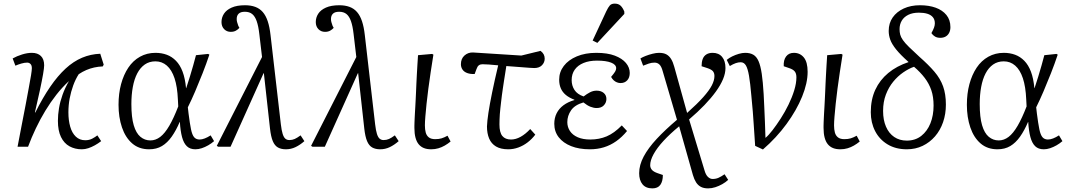

<svg xmlns="http://www.w3.org/2000/svg" viewBox="-20 -811 5924 1061"><path d="M432 14Q394 14 364 -2.5Q334 -19 317 -54Q300 -89 300 -143Q300 -177 306 -213Q312 -249 325.5 -287Q339 -325 361 -363Q324 -329 291.5 -287.5Q259 -246 230.5 -199Q202 -152 178 -101.5Q154 -51 135 0H77Q88 -61 100 -120Q112 -179 121.5 -231Q131 -283 139 -325Q147 -367 151.5 -395Q156 -423 156 -434Q156 -450 148.5 -457.5Q141 -465 130 -465Q116 -465 98.5 -460Q81 -455 65 -448L50 -488Q73 -501 102 -510Q131 -519 156 -519Q188 -519 206 -501.5Q224 -484 224 -450Q224 -436 218 -401Q212 -366 200.5 -312.5Q189 -259 173 -190L175 -189Q216 -271 257.5 -331.5Q299 -392 342.5 -432Q386 -472 433.5 -492Q481 -512 534 -514L553 -454L548 -444Q523 -443 500.5 -438Q478 -433 457 -424Q436 -415 415 -401Q397 -373 384.5 -338.5Q372 -304 365 -267Q358 -230 358 -190Q358 -146 368 -111Q378 -76 399 -56Q420 -36 451 -36Q473 -36 490 -45Q507 -54 518 -63L539 -31Q522 -18 504 -8Q486 2 468 8Q450 14 432 14Z M804 14Q748 14 710.5 -18.5Q673 -51 654 -107Q635 -163 635 -232Q635 -294 649 -346Q663 -398 689 -437Q715 -476 753.5 -497.5Q792 -519 839 -519Q873 -519 901.5 -508.5Q930 -498 952.5 -475Q975 -452 989 -415Q1003 -378 1008 -324H1009Q1020 -357 1029.5 -388Q1039 -419 1047.5 -449Q1056 -479 1063 -506L1130 -513L1137 -509Q1120 -458 1099.5 -406Q1079 -354 1058.5 -306Q1038 -258 1018 -218L1022 -183Q1029 -128 1035.5 -96.5Q1042 -65 1053 -52.5Q1064 -40 1083 -40Q1096 -40 1111.5 -46Q1127 -52 1144 -63L1163 -31Q1148 -18 1130.5 -8Q1113 2 1095 8Q1077 14 1060 14Q1030 14 1012.5 -3Q995 -20 986 -53.5Q977 -87 974 -137H973Q953 -90 929 -56Q905 -22 875 -4Q845 14 804 14ZM811 -35Q840 -35 865.5 -54.5Q891 -74 915.5 -116Q940 -158 965 -223L963 -261Q960 -332 944.5 -378.5Q929 -425 902 -448.5Q875 -472 839 -472Q805 -472 780 -454.5Q755 -437 738.5 -405.5Q722 -374 714 -330.5Q706 -287 706 -236Q706 -163 719 -119Q732 -75 756 -55Q780 -35 811 -35Z M1560 14Q1534 14 1516 4Q1498 -6 1487.5 -31Q1477 -56 1472 -101L1438 -408L1435 -403L1254 0H1186L1178 -5L1428 -496L1413 -623Q1408 -667 1398.5 -694Q1389 -721 1373.5 -733.5Q1358 -746 1333 -746Q1310 -746 1299 -735.5Q1288 -725 1288 -706Q1288 -696 1290.5 -688Q1293 -680 1297 -668L1303 -657Q1295 -648 1283.5 -641.5Q1272 -635 1255 -635Q1233 -635 1218.5 -650Q1204 -665 1204 -689Q1204 -714 1217.5 -735Q1231 -756 1260 -769Q1289 -782 1334 -782Q1366 -782 1390.5 -773Q1415 -764 1432 -744.5Q1449 -725 1459.5 -693.5Q1470 -662 1475 -617L1532 -124Q1536 -90 1542 -71Q1548 -52 1557 -44.5Q1566 -37 1579 -37Q1595 -37 1608.5 -43Q1622 -49 1641 -63L1662 -31Q1638 -10 1613 2Q1588 14 1560 14Z M2081 14Q2055 14 2037 4Q2019 -6 2008.5 -31Q1998 -56 1993 -101L1959 -408L1956 -403L1775 0H1707L1699 -5L1949 -496L1934 -623Q1929 -667 1919.5 -694Q1910 -721 1894.5 -733.5Q1879 -746 1854 -746Q1831 -746 1820 -735.5Q1809 -725 1809 -706Q1809 -696 1811.5 -688Q1814 -680 1818 -668L1824 -657Q1816 -648 1804.5 -641.5Q1793 -635 1776 -635Q1754 -635 1739.5 -650Q1725 -665 1725 -689Q1725 -714 1738.5 -735Q1752 -756 1781 -769Q1810 -782 1855 -782Q1887 -782 1911.5 -773Q1936 -764 1953 -744.5Q1970 -725 1980.5 -693.5Q1991 -662 1996 -617L2053 -124Q2057 -90 2063 -71Q2069 -52 2078 -44.5Q2087 -37 2100 -37Q2116 -37 2129.5 -43Q2143 -49 2162 -63L2183 -31Q2159 -10 2134 2Q2109 14 2081 14Z M2363 14Q2339 14 2322 7Q2305 0 2293.5 -14Q2282 -28 2276 -50.5Q2270 -73 2270 -104Q2270 -109 2270 -116.5Q2270 -124 2270.5 -134.5Q2271 -145 2271.5 -158.5Q2272 -172 2273 -188Q2274 -204 2275 -222Q2276 -240 2277 -260Q2278 -280 2279 -302.5Q2280 -325 2281 -349Q2282 -373 2283.5 -398.5Q2285 -424 2286.5 -451Q2288 -478 2290 -506L2368 -513L2375 -509Q2367 -460 2360 -412.5Q2353 -365 2347 -320.5Q2341 -276 2337 -236.5Q2333 -197 2330.5 -167Q2328 -137 2328 -118Q2328 -96 2332.5 -79Q2337 -62 2349.5 -52Q2362 -42 2385 -42Q2405 -42 2420 -46.5Q2435 -51 2453 -61L2470 -29Q2454 -16 2437.5 -6.5Q2421 3 2402.5 8.5Q2384 14 2363 14Z M2789 14Q2747 14 2721 -1.5Q2695 -17 2683 -45.5Q2671 -74 2671 -112Q2672 -141 2679 -187.5Q2686 -234 2699.5 -300Q2713 -366 2733 -450Q2705 -453 2681.5 -454.5Q2658 -456 2646 -456Q2634 -456 2626 -450Q2618 -444 2613 -429L2603 -402Q2579 -401 2561.5 -407.5Q2544 -414 2535.5 -427Q2527 -440 2527 -456Q2527 -487 2547 -504.5Q2567 -522 2594 -521L2861 -504L2967 -530Q2979 -521 2984.5 -510.5Q2990 -500 2990 -487Q2990 -466 2975 -450.5Q2960 -435 2932 -435Q2924 -435 2903.5 -436.5Q2883 -438 2851.5 -440.5Q2820 -443 2778 -446Q2775 -425 2771.5 -404.5Q2768 -384 2765 -363.5Q2762 -343 2759 -323.5Q2756 -304 2753.5 -284.5Q2751 -265 2749 -247Q2747 -229 2745 -212Q2743 -195 2742 -179.5Q2741 -164 2740.5 -149.5Q2740 -135 2740 -123Q2740 -79 2756 -59.5Q2772 -40 2804 -40Q2830 -40 2857 -55Q2884 -70 2910 -98L2938 -67Q2920 -43 2896 -24.5Q2872 -6 2844.5 4Q2817 14 2789 14Z M3240 14Q3180 14 3136 -3.5Q3092 -21 3067.5 -52.5Q3043 -84 3043 -127Q3043 -159 3056 -185Q3069 -211 3094 -229.5Q3119 -248 3154 -258V-260Q3125 -271 3106.5 -286.5Q3088 -302 3079 -323Q3070 -344 3070 -371Q3070 -413 3095.5 -446.5Q3121 -480 3167.5 -499.5Q3214 -519 3275 -519Q3337 -519 3377.5 -503.5Q3418 -488 3439 -463Q3460 -438 3460 -408Q3460 -382 3446 -367Q3432 -352 3409 -352Q3399 -352 3389 -356Q3379 -360 3371 -367.5Q3363 -375 3357 -386Q3373 -405 3379 -415Q3385 -425 3385 -434Q3385 -454 3357 -465Q3329 -476 3279 -476Q3236 -476 3204.5 -463Q3173 -450 3156 -426Q3139 -402 3139 -368Q3139 -338 3154.5 -314Q3170 -290 3205 -278Q3223 -292 3240.5 -301Q3258 -310 3277 -310Q3301 -310 3316 -297.5Q3331 -285 3331 -264Q3331 -244 3317 -229Q3303 -214 3277 -214Q3261 -214 3243 -221Q3225 -228 3204 -245Q3156 -231 3135.5 -201Q3115 -171 3115 -136Q3115 -109 3129.5 -87Q3144 -65 3172.5 -52.5Q3201 -40 3242 -40Q3291 -40 3332.5 -57.5Q3374 -75 3416 -118L3445 -87Q3417 -53 3385 -30.5Q3353 -8 3317 3Q3281 14 3240 14ZM3281 -574 3255 -587 3330 -748Q3341 -771 3350 -781Q3359 -791 3377 -791Q3397 -791 3409 -780Q3421 -769 3430 -747V-734Z M3585 230Q3549 230 3530.5 207.5Q3512 185 3512 146Q3512 101 3537 54Q3562 7 3609 -43.5Q3656 -94 3721 -149L3642 -418Q3635 -444 3624 -454.5Q3613 -465 3597 -465Q3580 -465 3564.5 -459.5Q3549 -454 3534 -448L3519 -488Q3530 -495 3548 -502Q3566 -509 3586 -514Q3606 -519 3622 -519Q3647 -519 3662.5 -510.5Q3678 -502 3688.5 -485Q3699 -468 3706 -442L3777 -187Q3833 -237 3866 -274Q3899 -311 3913.5 -339Q3928 -367 3928 -391Q3928 -407 3920 -417Q3912 -427 3888 -435L3857 -445Q3857 -468 3863 -484.5Q3869 -501 3883 -510Q3897 -519 3918 -519Q3952 -519 3970.5 -496.5Q3989 -474 3989 -435Q3989 -406 3975.5 -373.5Q3962 -341 3936 -305Q3910 -269 3873 -230.5Q3836 -192 3788 -151L3873 130Q3880 155 3892 166.5Q3904 178 3918 178Q3936 178 3950.5 171.5Q3965 165 3984 152L4004 183Q3990 196 3971.5 206.5Q3953 217 3933 223.5Q3913 230 3893 230Q3869 230 3853 221.5Q3837 213 3826.5 196.5Q3816 180 3809 156L3733 -113Q3683 -72 3647 -33Q3611 6 3592 40.5Q3573 75 3573 102Q3573 116 3582 127Q3591 138 3614 146L3643 156Q3643 191 3629 210.5Q3615 230 3585 230Z M4196 15 4153 -5Q4151 -36 4149 -64.5Q4147 -93 4145 -124.5Q4143 -156 4140 -194.5Q4137 -233 4132 -282Q4126 -352 4119 -392.5Q4112 -433 4101.5 -450Q4091 -467 4073 -467Q4060 -467 4045.5 -462Q4031 -457 4013 -446L3996 -480Q4009 -491 4026.5 -499.5Q4044 -508 4063 -513.5Q4082 -519 4098 -519Q4125 -519 4143 -508.5Q4161 -498 4172 -472.5Q4183 -447 4189.5 -403Q4196 -359 4200 -291Q4202 -257 4203.5 -218.5Q4205 -180 4207 -137.5Q4209 -95 4210 -49Q4227 -63 4249 -91.5Q4271 -120 4294.5 -156.5Q4318 -193 4337.5 -233Q4357 -273 4369 -312Q4381 -351 4381 -384Q4381 -405 4371.5 -416.5Q4362 -428 4340 -435L4311 -445Q4309 -479 4324 -499Q4339 -519 4367 -519Q4401 -519 4422 -493.5Q4443 -468 4443 -414Q4443 -352 4412.5 -277Q4382 -202 4326.5 -126Q4271 -50 4196 15Z M4624 14Q4600 14 4583 7Q4566 0 4554.5 -14Q4543 -28 4537 -50.5Q4531 -73 4531 -104Q4531 -109 4531 -116.5Q4531 -124 4531.5 -134.5Q4532 -145 4532.5 -158.5Q4533 -172 4534 -188Q4535 -204 4536 -222Q4537 -240 4538 -260Q4539 -280 4540 -302.5Q4541 -325 4542 -349Q4543 -373 4544.5 -398.5Q4546 -424 4547.5 -451Q4549 -478 4551 -506L4629 -513L4636 -509Q4628 -460 4621 -412.5Q4614 -365 4608 -320.5Q4602 -276 4598 -236.5Q4594 -197 4591.5 -167Q4589 -137 4589 -118Q4589 -96 4593.5 -79Q4598 -62 4610.5 -52Q4623 -42 4646 -42Q4666 -42 4681 -46.5Q4696 -51 4714 -61L4731 -29Q4715 -16 4698.5 -6.5Q4682 3 4663.5 8.5Q4645 14 4624 14Z M4991 14Q4930 14 4885 -13Q4840 -40 4816 -86.5Q4792 -133 4792 -191Q4792 -261 4817 -315Q4842 -369 4888.5 -407.5Q4935 -446 5001 -468Q4955 -509 4931.5 -538.5Q4908 -568 4899.5 -592Q4891 -616 4891 -640Q4891 -683 4913 -714.5Q4935 -746 4974 -764Q5013 -782 5064 -782Q5113 -782 5150.5 -768.5Q5188 -755 5210 -728Q5232 -701 5232 -661Q5232 -643 5225 -629.5Q5218 -616 5205.5 -609Q5193 -602 5176 -602Q5159 -602 5147 -609Q5135 -616 5127 -628Q5137 -646 5141.5 -658.5Q5146 -671 5146 -682Q5146 -703 5135 -716Q5124 -729 5104.5 -735Q5085 -741 5058 -741Q5023 -741 4999 -729Q4975 -717 4963 -696.5Q4951 -676 4951 -650Q4951 -634 4954.5 -620Q4958 -606 4969.5 -589.5Q4981 -573 5003.5 -551Q5026 -529 5062 -496Q5111 -453 5143.5 -415Q5176 -377 5191.5 -334Q5207 -291 5207 -233Q5207 -181 5191.5 -136Q5176 -91 5147 -57.5Q5118 -24 5078.5 -5Q5039 14 4991 14ZM4991 -34Q5038 -34 5071 -60Q5104 -86 5121.5 -129.5Q5139 -173 5139 -228Q5139 -276 5126.5 -312.5Q5114 -349 5090 -380.5Q5066 -412 5031 -442Q5002 -432 4971.5 -411Q4941 -390 4916 -359.5Q4891 -329 4875.5 -288.5Q4860 -248 4860 -198Q4860 -148 4876 -111Q4892 -74 4921.5 -54Q4951 -34 4991 -34Z M5492 14Q5436 14 5398.5 -18.5Q5361 -51 5342 -107Q5323 -163 5323 -232Q5323 -294 5337 -346Q5351 -398 5377 -437Q5403 -476 5441.5 -497.5Q5480 -519 5527 -519Q5561 -519 5589.5 -508.5Q5618 -498 5640.5 -475Q5663 -452 5677 -415Q5691 -378 5696 -324H5697Q5708 -357 5717.5 -388Q5727 -419 5735.5 -449Q5744 -479 5751 -506L5818 -513L5825 -509Q5808 -458 5787.5 -406Q5767 -354 5746.5 -306Q5726 -258 5706 -218L5710 -183Q5717 -128 5723.5 -96.5Q5730 -65 5741 -52.5Q5752 -40 5771 -40Q5784 -40 5799.5 -46Q5815 -52 5832 -63L5851 -31Q5836 -18 5818.5 -8Q5801 2 5783 8Q5765 14 5748 14Q5718 14 5700.5 -3Q5683 -20 5674 -53.5Q5665 -87 5662 -137H5661Q5641 -90 5617 -56Q5593 -22 5563 -4Q5533 14 5492 14ZM5499 -35Q5528 -35 5553.5 -54.5Q5579 -74 5603.5 -116Q5628 -158 5653 -223L5651 -261Q5648 -332 5632.5 -378.5Q5617 -425 5590 -448.5Q5563 -472 5527 -472Q5493 -472 5468 -454.5Q5443 -437 5426.5 -405.5Q5410 -374 5402 -330.5Q5394 -287 5394 -236Q5394 -163 5407 -119Q5420 -75 5444 -55Q5468 -35 5499 -35Z"/></svg>

Font: Literata Light
Style: Italic
Weight: 300
Italic angle: -2°
Designer: Latin by Veronika Burian and Jose Scaglione. Greek by Irene Vlachou. Cyrillic by Vera Evstafieva
Foundry: TypeTogether
Version: Version 3.103;gftools[0.9.29]